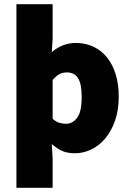

<svg xmlns="http://www.w3.org/2000/svg" viewBox="-20 -716 620 912"><path d="M58 176V-696H230V-533L226 -468Q249 -489 278.5 -500.5Q308 -512 340 -512Q386 -512 424 -494Q462 -476 488.5 -443Q515 -410 529.5 -363Q544 -316 544 -258Q544 -193 526.5 -143Q509 -93 480 -58.5Q451 -24 413.5 -6Q376 12 336 12Q300 12 274.5 0.5Q249 -11 226 -32L230 38V176ZM294 -128Q324 -128 346 -156Q368 -184 368 -256Q368 -318 350.5 -345Q333 -372 298 -372Q278 -372 262.5 -364Q247 -356 230 -336V-152Q245 -138 261 -133Q277 -128 294 -128Z"/></svg>

Font: TypoPRO Source Sans Pro
Style: Regular
Weight: 900
Designer: Paul D. Hunt
Foundry: Adobe Systems Incorporated
Version: Version 2.020;PS 2.000;hotconv 1.0.86;makeotf.lib2.5.63406